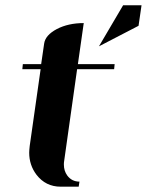

<svg xmlns="http://www.w3.org/2000/svg" viewBox="-20 -702 552 722"><path d="M64 -441.9 65.9 -460.9H134.8L146 -538.1Q150.4 -569.8 193.8 -592.8Q236.8 -615.2 294.9 -615.2L272.9 -460.9H411.1L409.2 -441.9H270L221.2 -96.2Q220.2 -91.3 220.2 -83Q220.2 -59.6 232.9 -42Q250 -19 278.8 -19L275.9 0H208Q151.9 0 117.2 -44.9Q89.8 -81.1 89.8 -127.9Q89.8 -136.2 91.8 -153.8L132.8 -441.9ZM352.1 -527.8 442.9 -682.1H512.2L501 -605Z"/></svg>

Font: Hjet
Style: Italic
Weight: 400
Designer: T. Christopher White
Version: Version 1.2